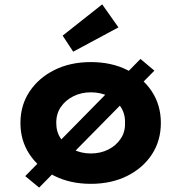

<svg xmlns="http://www.w3.org/2000/svg" viewBox="-20 -823 817 870"><path d="M157.3 27 94.3 -25 616.5 -555.9 679.5 -502.9ZM391.5 10Q298.8 10 227 -25.8Q155.1 -61.6 113.9 -123.6Q72.6 -185.7 72.6 -265.9Q72.6 -346 113.9 -408.1Q155.1 -470.2 227 -506Q298.8 -541.7 391.5 -541.7Q484.8 -541.7 556.3 -506Q627.9 -470.2 668.4 -408.1Q708.9 -346 708.9 -265.9Q708.9 -185.7 668.4 -123.6Q627.9 -61.6 556.3 -25.8Q484.8 10 391.5 10ZM391.5 -127.6Q436 -127.6 471.3 -145.7Q506.6 -163.7 527.3 -195Q547.9 -226.4 546.5 -265.9Q547.9 -306.4 527.3 -338Q506.6 -369.6 471.3 -387.1Q436 -404.7 391.5 -404.7Q348 -404.7 312.1 -386.6Q276.2 -368.6 255.4 -337.8Q234.5 -307 235 -265.9Q234.5 -226.4 255.4 -195Q276.2 -163.7 312.1 -145.7Q348 -127.6 391.5 -127.6ZM311.7 -588.8 263.9 -661.6 443.1 -803.2 516.7 -698.9Z"/></svg>

Font: Lexend Exa
Style: Regular
Weight: 400
Designer: Bonnie Shaver-Troup, Thomas Jockin
Foundry: Lexend
Version: Version 1.007